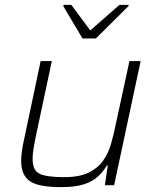

<svg xmlns="http://www.w3.org/2000/svg" viewBox="-20 -761 643 789"><path d="M232 8Q137 8 102 -17Q67 -42 67 -99Q67 -137 80 -193L147 -510H193L127 -200Q121 -171 117.5 -148Q114 -125 114 -108Q114 -60 143.5 -46.5Q173 -33 243 -33Q306 -33 344 -51.5Q382 -70 403.5 -100.5Q425 -131 436 -169Q447 -207 455 -247L512 -510H558L449 0H411L423 -81H419Q405 -57 383.5 -36.5Q362 -16 326 -4Q290 8 232 8ZM319 -603 240 -736 242 -741H273L351 -636L471 -741H509L508 -736L374 -603Z"/></svg>

Font: Saira ExtraLight
Style: Italic
Weight: 200
Italic angle: -12°
Designer: Hector Gatti with collaboration of the Omnibus-Type team
Foundry: Omnibus-Type
Version: Version 1.100; ttfautohint (v1.8.3)